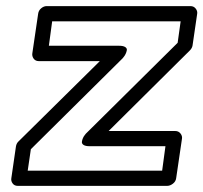

<svg xmlns="http://www.w3.org/2000/svg" viewBox="-20 -584 666 629"><path d="M17.1 0 32.2 -104Q33.7 -113.8 40 -120.1L307.1 -383.8H106.9Q96.2 -383.8 90.3 -391.8Q84.5 -399.9 85.9 -409.2L105 -539.1Q106.4 -549.8 115 -556.9Q123.5 -564 132.8 -564H604Q614.7 -564 621.1 -555.9Q627.4 -547.9 626 -539.1L610.8 -435.1Q609.4 -426.3 602.1 -418.9L335.9 -154.8H554.2Q564.9 -154.8 571.3 -146.7Q577.6 -138.7 576.2 -129.9L557.1 0Q555.7 10.7 546.4 17.8Q537.1 24.9 527.8 24.9H38.1Q27.3 24.9 21.5 17.1Q15.6 9.3 17.1 0ZM70.8 -24.9H511.2L522 -105H273.9Q260.3 -105 253.9 -109.1Q247.6 -113.3 248.3 -119.4Q249 -125.5 251.7 -131.6Q254.4 -137.7 257.8 -141.6L261.2 -146L562 -443.8L571.8 -514.2H150.9L140.1 -434.1H370.1Q383.8 -434.1 390.1 -429.9Q396.5 -425.8 395.5 -419.7Q394.5 -413.6 391.6 -407.5Q388.7 -401.4 385.3 -397.5L381.8 -393.1L81.1 -95.2Z"/></svg>

Font: Trueno Bold Outline
Style: Italic
Weight: 700
Width: 6
Designer: Julieta Ulanovsky
Foundry: Julieta Ulanovsky
Version: Version 3.001b | FøM Fix